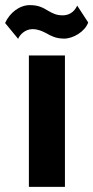

<svg xmlns="http://www.w3.org/2000/svg" viewBox="-57 -731 365 751"><path d="M194 -580C229 -580 275 -607 288 -643L245 -709C232 -681 210 -671 188 -671C162 -671 147 -680 131 -689C114 -699 96 -711 60 -711C19 -711 -19 -681 -37 -641L14 -579C19 -593 40 -617 70 -617C92 -617 109 -609 126 -600C142 -591 161 -580 194 -580ZM56 0H197V-514H56Z"/></svg>

Font: Arthouse Owned
Style: Bold
Weight: 700
Designer: Jeremy Tribby
Foundry: Tribby Type
Version: Version 1.000;PS 001.000;hotconv 1.0.88;makeotf.lib2.5.64775